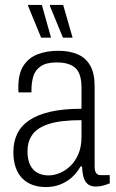

<svg xmlns="http://www.w3.org/2000/svg" viewBox="-20 -743 468 775"><path d="M165 12Q136 12 112 3.5Q88 -5 70.5 -22.5Q53 -40 43.5 -66.5Q34 -93 34 -129Q34 -171 49.5 -203Q65 -235 98 -257.5Q131 -280 183.5 -292Q236 -304 309 -304V-390Q309 -423 300 -445.5Q291 -468 268.5 -479.5Q246 -491 209 -491Q167 -491 144.5 -475.5Q122 -460 114.5 -435Q107 -410 107 -379V-370H55Q54 -375 54 -379.5Q54 -384 54 -391Q54 -447 75.5 -479Q97 -511 133.5 -524.5Q170 -538 215 -538Q260 -538 293 -524Q326 -510 344 -478.5Q362 -447 362 -396V-71Q362 -52 368.5 -44Q375 -36 386 -36H423V-3Q411 2 396.5 6Q382 10 367 10Q345 10 333 -1Q321 -12 316.5 -30.5Q312 -49 311 -71H305Q291 -46 270.5 -27.5Q250 -9 223.5 1.5Q197 12 165 12ZM176 -35Q198 -35 221 -44.5Q244 -54 264 -73Q284 -92 296.5 -121.5Q309 -151 309 -190V-258Q226 -258 178.5 -243Q131 -228 111 -200Q91 -172 91 -132Q91 -99 101.5 -77.5Q112 -56 131 -45.5Q150 -35 176 -35ZM234 -591 181 -720 182 -723H235L273 -591ZM146 -591 93 -720 94 -723H149L186 -591Z"/></svg>

Font: Archivo Condensed ExtraLight
Style: Regular
Weight: 250
Width: 3
Designer: Hector Gatti
Foundry: Omnibus-Type
Version: Version 2.001